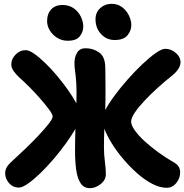

<svg xmlns="http://www.w3.org/2000/svg" viewBox="-20 -968 963 1003"><path d="M78 12Q48 12 27.5 -11Q7 -34 7 -63Q7 -78 14 -92Q21 -106 42 -125Q75 -155 112 -190.5Q149 -226 181.5 -260.5Q214 -295 234.5 -321.5Q255 -348 255 -359Q255 -371 236 -396.5Q217 -422 189.5 -453.5Q162 -485 132 -515Q102 -545 80 -564Q63 -580 51 -597Q39 -614 39 -632Q39 -660 61.5 -683Q84 -706 114 -706Q132 -706 158.5 -687.5Q185 -669 216.5 -638.5Q248 -608 278.5 -571.5Q309 -535 335.5 -497.5Q362 -460 379 -428Q381 -494 378.5 -532.5Q376 -571 372.5 -594Q369 -617 369 -639Q369 -670 383 -693Q397 -716 427 -716Q467 -716 498.5 -693.5Q530 -671 530 -613Q530 -605 530.5 -580.5Q531 -556 531 -524Q531 -492 531 -460Q531 -428 530 -405Q530 -398 530 -393Q547 -426 578 -468Q609 -510 647 -553Q685 -596 723 -632Q761 -668 793 -690.5Q825 -713 843 -713Q873 -713 898 -692Q923 -671 923 -643Q923 -625 911 -607Q899 -589 879 -573Q842 -544 804.5 -510Q767 -476 735 -442Q703 -408 684 -379.5Q665 -351 665 -333Q665 -314 684.5 -286.5Q704 -259 736.5 -229.5Q769 -200 807.5 -172Q846 -144 883 -123Q903 -112 912 -99.5Q921 -87 921 -67Q921 -37 901 -12Q881 13 851 13Q815 13 775.5 -7.5Q736 -28 697.5 -62Q659 -96 624.5 -136.5Q590 -177 564 -219Q538 -261 525 -296Q524 -269 523.5 -245Q523 -221 523 -199Q523 -162 528 -123Q533 -84 533 -59Q533 -28 506 -6.5Q479 15 450 15Q418 15 401 -11Q384 -37 378 -81Q372 -125 372 -182Q372 -206 372.5 -235Q373 -264 374 -295Q354 -260 324 -218.5Q294 -177 259 -136Q224 -95 189 -61.5Q154 -28 125 -8Q96 12 78 12ZM579 -759Q537 -759 508 -790Q479 -821 479 -868Q479 -903 503.5 -925.5Q528 -948 563 -948Q595 -948 618 -930.5Q641 -913 653.5 -887Q666 -861 666 -837Q666 -808 646 -783.5Q626 -759 579 -759ZM334 -755Q304 -755 279.5 -770Q255 -785 240.5 -808.5Q226 -832 226 -858Q226 -896 247.5 -919Q269 -942 306 -942Q341 -942 365.5 -924.5Q390 -907 402.5 -880.5Q415 -854 415 -830Q415 -801 396.5 -778Q378 -755 334 -755Z"/></svg>

Font: Shantell Sans Normal
Style: Bold
Weight: 700
Designer: Stephen Nixon, Anya Danilova, Shantell Martin
Foundry: Arrow Type
Version: Version 1.009;[a7da0bfa3]